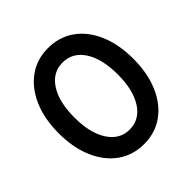

<svg xmlns="http://www.w3.org/2000/svg" viewBox="-200 -916 1086 1086"><g transform="rotate(-45 343.5 -372.5)"><path d="M344 12Q255 12 187.5 -36Q120 -84 82.5 -171Q45 -258 45 -373Q45 -488 82.5 -574.5Q120 -661 187 -709Q254 -757 343 -757Q433 -757 500.5 -709Q568 -661 605 -574.5Q642 -488 642 -373Q642 -258 605 -171.5Q568 -85 501 -36.5Q434 12 344 12ZM344 -104Q424 -104 470.5 -176Q517 -248 517 -373Q517 -497 470.5 -569Q424 -641 343 -641Q264 -641 217.5 -569.5Q171 -498 171 -373Q171 -249 218 -176.5Q265 -104 344 -104Z"/></g></svg>

Font: Plus Jakarta Display Medium
Style: Regular
Weight: 500
Designer: Gumpita Rahayu
Foundry: Tokotype Studio
Version: Version 1.000